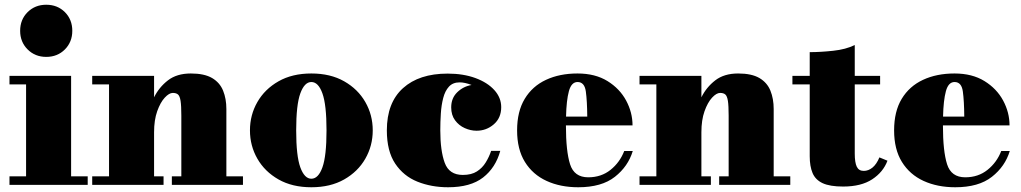

<svg xmlns="http://www.w3.org/2000/svg" viewBox="-20 -780 4309 810"><path d="M65 -650Q65 -697.5 96.5 -728.8Q128 -760 175 -760Q222.5 -760 253.8 -728.8Q285 -697.5 285 -650Q285 -603 253.8 -571.5Q222.5 -540 175 -540Q128 -540 96.5 -571.5Q65 -603 65 -650ZM20 -36H90V-424H20V-460H280V-36H350V0H20Z M369 -36H440V-424H369V-460H630V-369.5Q651 -412 688.5 -441Q726 -470 785 -470Q842 -470 874.8 -450.8Q907.5 -431.5 921.2 -397.5Q935 -363.5 935 -320V-36H1005V0H705V-36H745V-292Q745 -334 741.8 -354.5Q738.5 -375 730.8 -381.5Q723 -388 709 -388Q693.5 -388 675 -368Q656.5 -348 643.2 -310.8Q630 -273.5 630 -222V-36H670V0H369Z M1034.5 -230Q1034.5 -295 1065.8 -349.5Q1097 -404 1155 -437Q1213 -470 1293.5 -470Q1374 -470 1432 -437Q1490 -404 1521.2 -349.5Q1552.5 -295 1552.5 -230Q1552.5 -165 1521.2 -110.5Q1490 -56 1432 -23Q1374 10 1293.5 10Q1213 10 1155 -23Q1097 -56 1065.8 -110.5Q1034.5 -165 1034.5 -230ZM1229.5 -230Q1229.5 -122 1247 -74Q1264.5 -26 1293.5 -26Q1323 -26 1340.2 -74Q1357.5 -122 1357.5 -230Q1357.5 -338 1340.2 -386Q1323 -434 1293.5 -434Q1264.5 -434 1247 -386Q1229.5 -338 1229.5 -230Z M2090.5 -143.5Q2071 -72.5 2018 -31.2Q1965 10 1870.5 10Q1800 10 1741.2 -13.5Q1682.5 -37 1647.2 -89.8Q1612 -142.5 1612 -230Q1612 -346.5 1680 -408Q1748 -469.5 1868.5 -469.5Q1934.5 -469.5 1985.5 -450.8Q2036.5 -432 2065.5 -400Q2094.5 -368 2094.5 -328Q2094.5 -282.5 2063.2 -255.5Q2032 -228.5 1990.5 -228.5Q1965.5 -228.5 1940.8 -239.5Q1916 -250.5 1899.8 -272.5Q1883.5 -294.5 1883.5 -327Q1883.5 -366 1909 -390.8Q1934.5 -415.5 1969.5 -421.5Q1941.5 -432.5 1919 -432.5Q1890.5 -432.5 1874 -414.5Q1857.5 -396.5 1849.8 -366.5Q1842 -336.5 1839.8 -301Q1837.5 -265.5 1837.5 -230Q1837.5 -144 1856.2 -93Q1875 -42 1932.5 -42Q1969 -42 1992 -56.8Q2015 -71.5 2029.2 -94.8Q2043.5 -118 2052 -143.5Z M2649.5 -143Q2630 -78 2574 -34Q2518 10 2419.5 10Q2344 10 2285.8 -16.8Q2227.5 -43.5 2194.5 -96.8Q2161.5 -150 2161.5 -230Q2161.5 -310 2193.8 -363.2Q2226 -416.5 2283.5 -443.2Q2341 -470 2416.5 -470Q2491 -470 2542.8 -438Q2594.5 -406 2621.5 -355.8Q2648.5 -305.5 2648.5 -251H2367.5V-250Q2367.5 -142 2385 -87Q2402.5 -32 2461.5 -32Q2516.5 -32 2555.8 -63.5Q2595 -95 2613.5 -143ZM2416.5 -434Q2390.5 -434 2380 -395.2Q2369.5 -356.5 2368 -288H2457.5Q2457 -354 2451.5 -394Q2446 -434 2416.5 -434Z M2678 -36H2749V-424H2678V-460H2939V-369.5Q2960 -412 2997.5 -441Q3035 -470 3094 -470Q3151 -470 3183.8 -450.8Q3216.5 -431.5 3230.2 -397.5Q3244 -363.5 3244 -320V-36H3314V0H3014V-36H3054V-292Q3054 -334 3050.8 -354.5Q3047.5 -375 3039.8 -381.5Q3032 -388 3018 -388Q3002.5 -388 2984 -368Q2965.5 -348 2952.2 -310.8Q2939 -273.5 2939 -222V-36H2979V0H2678Z M3724 -102Q3706 -54 3659.5 -23.5Q3613 7 3537 7Q3481 7 3450.5 -7.2Q3420 -21.5 3408 -50Q3396 -78.5 3396 -121V-424H3323V-460H3396V-560Q3441 -560 3494.8 -565.8Q3548.5 -571.5 3586 -590V-460H3693V-424H3586V-132Q3586 -94.5 3594.5 -76.8Q3603 -59 3624 -59Q3643.5 -59 3660.8 -73Q3678 -87 3690 -116Z M4240 -143Q4220.5 -78 4164.5 -34Q4108.5 10 4010 10Q3934.5 10 3876.2 -16.8Q3818 -43.5 3785 -96.8Q3752 -150 3752 -230Q3752 -310 3784.2 -363.2Q3816.5 -416.5 3874 -443.2Q3931.5 -470 4007 -470Q4081.5 -470 4133.2 -438Q4185 -406 4212 -355.8Q4239 -305.5 4239 -251H3958V-250Q3958 -142 3975.5 -87Q3993 -32 4052 -32Q4107 -32 4146.2 -63.5Q4185.5 -95 4204 -143ZM4007 -434Q3981 -434 3970.5 -395.2Q3960 -356.5 3958.5 -288H4048Q4047.5 -354 4042 -394Q4036.5 -434 4007 -434Z"/></svg>

Font: Bodoni* 06pt Fatface
Style: Regular
Weight: 900
Version: Version 2.3